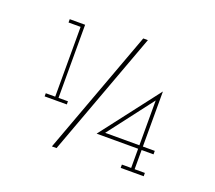

<svg xmlns="http://www.w3.org/2000/svg" viewBox="-125 -903 1219 1091"><g transform="rotate(20 484.0 -358.0)"><path d="M835 0H696V-20H752V-136H501L773 -490V-157H845V-136H773V-20H835ZM752 -428 545 -157H752ZM315 19H287Q357 -171 426 -358Q495 -545 565 -735H593Q523 -545 454 -358Q385 -171 315 19ZM285 -234H151V-253H208V-675H135V-695H228V-253H285Z"/></g></svg>

Font: Josefin Slab Light
Style: Regular
Weight: 300
Designer: Santiago Orozco
Foundry: Typemade
Version: Version 2.000